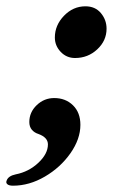

<svg xmlns="http://www.w3.org/2000/svg" viewBox="-87 -430 358 609"><path d="M-66 143Q-61 128 -37 123Q4 115 34.5 86.5Q65 58 65 28Q65 6 35 -5Q22 -9 14 -18.5Q6 -28 6 -43Q6 -74 29.5 -96.5Q53 -119 85 -119Q121 -119 144.5 -96Q168 -73 168 -34Q168 11 136.5 56Q105 101 55.5 130Q6 159 -46 159Q-58 159 -63.5 154.5Q-69 150 -66 143ZM87 -311Q87 -350 116 -380Q145 -410 184 -410Q215 -410 233 -388.5Q251 -367 251 -339Q251 -301 221.5 -273.5Q192 -246 151 -246Q124 -246 105.5 -265.5Q87 -285 87 -311Z"/></svg>

Font: EB Garamond
Style: Bold Italic
Weight: 700
Italic angle: -17.2°
Designer: Georg Duffner and Octavio Pardo
Foundry: Georg Duffner
Version: Version 1.000